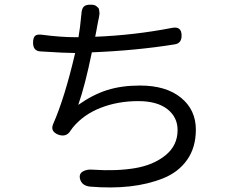

<svg xmlns="http://www.w3.org/2000/svg" viewBox="-20 -794 1040 842"><path d="M838.9 -225.6Q838.9 -147.5 800.8 -93.3Q762.7 -39.1 695.8 -12.2Q628.9 14.6 548.8 23.4Q468.8 32.2 375 24.4Q338.9 20.5 331.1 -8.8Q325.2 -31.2 343.3 -42Q361.3 -52.7 388.7 -49.8Q491.2 -43 572.3 -56.6Q653.3 -70.3 706.1 -113.3Q758.8 -156.2 758.8 -223.6Q758.8 -280.3 713.9 -315.4Q668.9 -350.6 585.9 -350.6Q497.1 -350.6 421.9 -321.3Q346.7 -292 299.8 -235.4Q292 -225.6 289.1 -220.7Q271.5 -191.4 236.3 -203.1Q198.2 -217.8 213.9 -252Q263.7 -365.2 309.6 -561.5H308.6Q268.6 -561.5 159.2 -568.4Q125 -569.3 125 -606.4Q125 -628.9 133.8 -636.7Q142.6 -644.5 164.1 -641.6Q246.1 -630.9 307.6 -630.9H324.2Q331.1 -668.9 336.9 -731.4Q337.9 -754.9 347.2 -764.6Q356.4 -774.4 379.9 -773.4Q387.7 -773.4 394 -771.5Q400.4 -769.5 404.3 -765.6Q408.2 -761.7 411.1 -759.3Q414.1 -756.8 414.6 -750Q415 -743.2 416 -739.7Q417 -736.3 415.5 -727.5Q414.1 -718.8 413.6 -715.8Q413.1 -712.9 410.6 -702.1Q408.2 -691.4 408.2 -689.5Q407.2 -685.5 403.8 -665.5Q400.4 -645.5 397.5 -632.8Q569.3 -639.6 735.4 -671.9Q776.4 -679.7 776.4 -637.7Q776.4 -604.5 747.1 -599.6Q578.1 -572.3 382.8 -564.5Q353.5 -420.9 323.2 -334Q386.7 -378.9 449.7 -398.9Q512.7 -418.9 593.8 -418.9Q708 -418.9 773.4 -365.7Q838.9 -312.5 838.9 -225.6Z"/></svg>

Font: GenSenMaruGothic TW TTF Regular
Style: Regular
Weight: 400
Version: Version 1.301